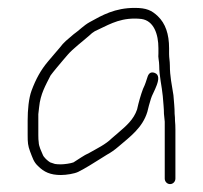

<svg xmlns="http://www.w3.org/2000/svg" viewBox="-20 -461 514 486"><path d="M424 -9V-133C424 -141 423.7 -148.3 423 -155C423 -161 422.7 -167 422 -173C422 -180.3 421.7 -188 421 -196L419 -220C415 -245.9 410 -267.8 410 -295C410 -306.7 408 -314.2 408 -324V-339C408 -374.8 398.7 -401.7 379.5 -420C363.8 -435 350.3 -441 321 -441C271 -441 238.8 -422.7 207 -405C191.4 -396.3 182.3 -385.6 166 -374C149.9 -360.2 142 -354.7 131 -340L119 -326C115 -321.3 109.3 -314.7 102 -306C83.1 -283.7 70.8 -260.9 60 -232C52.6 -212.2 50 -182.5 50 -156V-119C50 -100 50.7 -92.5 56 -78C62.4 -62 64.8 -50.9 77 -40C91.1 -25.9 107.2 -18 134 -18C147.9 -18 168.6 -21.3 178 -26C197 -35.5 215.5 -47.4 234 -59L250 -69C261.9 -75.6 270.2 -81.6 280 -90C308.7 -114.6 340.8 -137.4 353 -178L357 -194C358.3 -199.3 360 -205 362 -211C365.5 -225.1 395.1 -268 371.5 -276.5C363.2 -279.5 357.3 -276.7 354 -268C349.8 -255.4 347.7 -247.5 342 -236C336 -219.9 331 -202.1 327 -184C318.5 -158.6 299.6 -142.4 280.5 -126L263 -111C247.5 -95.5 225.6 -85.2 206 -74C191.3 -67.5 178.9 -57.7 166 -50C159.2 -47.3 142.7 -45 134 -45C128 -45 123 -45.3 119 -46L107 -50C101 -53.6 90.5 -62.5 88 -70C85.1 -76.8 78 -91.1 78 -101C77.3 -105 77 -111 77 -119V-172C77.7 -176.7 78.3 -182.5 79 -189.5C82.3 -223.7 95.8 -245.6 108 -270C114.1 -278.5 132.2 -300 139 -308L151 -322C164.7 -338 189.5 -356.4 206 -371C210.7 -375.7 215.3 -379.3 220 -382C250 -395.3 277 -414 321 -414C326.3 -414 332 -413.7 338 -413C369.2 -408.6 381 -374.7 381 -339V-326C379.7 -314.6 383 -306.9 383 -295C383 -268 389.7 -243 392 -218L394 -194C394.7 -186 395 -179 395 -173L397 -153V-9C397 -1.3 403 5 410.5 5C418 5 424 -1.3 424 -9Z"/></svg>

Font: Take Off
Style: Regular, Eh
Weight: 400
Foundry: Cannot Into Space Fonts
Version: Version 0.89